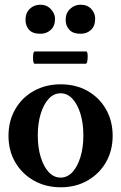

<svg xmlns="http://www.w3.org/2000/svg" viewBox="-20 -782 513 813"><path d="M237.2 11Q173.5 11 123.2 -17.5Q73 -46 44.5 -95Q16 -144 16 -207Q16 -270 44.6 -319.5Q73.1 -369 123.3 -397Q173.4 -425 237 -425Q301 -425 350.7 -397Q400.4 -369 428.7 -319.5Q457 -270 457 -207Q457 -144 428.7 -95Q400.4 -46 350.7 -17.5Q301 11 237.2 11ZM236.5 -30Q265 -30 286.5 -53Q308 -76 320.5 -116.5Q333 -157 333 -208.2Q333 -260.4 320.5 -300.7Q308 -341 286.5 -364Q264.9 -387 236.5 -387Q208 -387 186.5 -364Q165 -341 152.5 -300.7Q140 -260.4 140 -208.2Q140 -157 152.5 -116.5Q165 -76 186.5 -53Q208 -30 236.5 -30ZM127 -512Q122 -512 120.5 -525Q119 -538 120.5 -551Q122 -564 127 -564H345Q350 -564 351 -551Q352 -538 350 -525Q348 -512 343 -512ZM151 -639Q118 -639 103 -656Q88 -673 88 -698Q88 -727 106 -744.5Q124 -762 151 -762Q178 -762 195.5 -743Q213 -724 213 -703Q213 -672 195 -655.5Q177 -639 151 -639ZM321 -639Q289 -639 273.5 -656Q258 -673 258 -698Q258 -727 277 -744.5Q296 -762 321 -762Q350 -762 366.5 -744Q383 -726 383 -703Q383 -672 365.5 -655.5Q348 -639 321 -639Z"/></svg>

Font: Junicode VF
Style: Regular
Weight: 400
Designer: Peter S. Baker
Version: Version 2.213